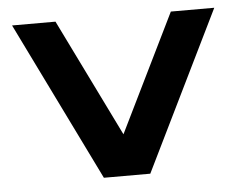

<svg xmlns="http://www.w3.org/2000/svg" viewBox="-41 -529 723 577"><g transform="rotate(-5 320.0 -240.0)"><path d="M15 -480H146L320 -125L494 -480H625L390 0H250Z"/></g></svg>

Font: Xolonium
Style: Regular
Weight: 400
Designer: Severin Meyer
Version: Version 4.2